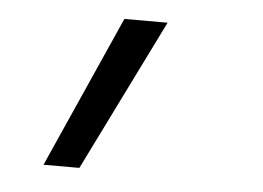

<svg xmlns="http://www.w3.org/2000/svg" viewBox="-35 -181 570 416"><g transform="rotate(5 250.0 27.0)"><path d="M73 192 220 -138H314L151 192Z"/></g></svg>

Font: Iosevka Fixed
Style: Italic
Weight: 400
Italic angle: -9°
Monospace: yes
Designer: Belleve Invis
Foundry: Belleve Invis
Version: Version 33.2.4